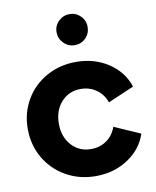

<svg xmlns="http://www.w3.org/2000/svg" viewBox="-89 -863 768 944"><g transform="rotate(-10 295.5 -391.5)"><path d="M23 -274Q23 -354 61 -419Q99 -484 165.5 -521Q232 -558 313 -558Q405 -558 474.5 -512Q544 -466 569 -390L439 -334Q425 -375 391 -399Q357 -423 313 -423Q254 -423 216 -381Q178 -339 178 -273Q178 -207 216 -165Q254 -123 313 -123Q358 -123 391.5 -147Q425 -171 439 -212L569 -155Q545 -81 475 -34.5Q405 12 313 12Q232 12 165.5 -25.5Q99 -63 61 -128.5Q23 -194 23 -274ZM245 -718Q245 -750 268 -772.5Q291 -795 323 -795Q355 -795 377.5 -772.5Q400 -750 400 -718Q400 -685 377.5 -662.5Q355 -640 323 -640Q291 -640 268 -663Q245 -686 245 -718Z"/></g></svg>

Font: BLUETTI 2.0
Style: Bold
Weight: 700
Designer: Stijn de Vries
Foundry: tokotype
Version: Version 2.005;October 31, 2023;FontCreator 14.0.0.2814 64-bi